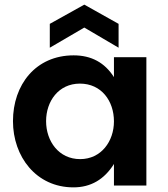

<svg xmlns="http://www.w3.org/2000/svg" viewBox="-20 -801 727 829"><path d="M326 -114C234 -114 179 -191 179 -278C179 -364 233 -440 325 -440C418 -440 472 -365 472 -277C472 -191 417 -114 326 -114ZM472 -468C432 -531 374 -562 298 -562C134 -562 36 -435 36 -278C36 -125 136 8 297 8C372 8 430 -26 472 -93V0H612V-554H472ZM492 -595V-698L344 -781L195 -698V-595L344 -682Z"/></svg>

Font: Matrixport Bold
Style: Regular
Weight: 600
Designer: Ninad Kale (Devanagari), Jonny Pinhorn (Latin)
Foundry: Indian Type Foundry
Version: Version 2.000;PS 1.0;hotconv 1.0.79;makeotf.lib2.5.61930; tt